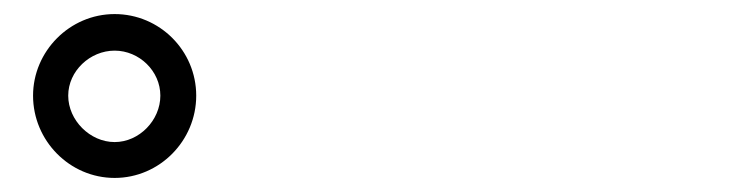

<svg xmlns="http://www.w3.org/2000/svg" viewBox="-20 -844 1040 273"><path d="M27 -708C27 -644 79 -591 143 -591C207 -591 259 -644 259 -708C259 -772 207 -824 143 -824C79 -824 27 -771 27 -708ZM77 -708C77 -743 108 -772 143 -772C178 -772 208 -743 208 -708C208 -673 178 -642 143 -642C108 -642 77 -673 77 -708Z"/></svg>

Font: Noto Sans CJK SC Medium
Style: Regular
Weight: 500
Designer: Ryoko NISHIZUKA 西塚涼子 (kana, bopomofo & ideographs); Paul D. Hunt (Latin, Greek & Cyrillic); Sandoll Communications 산돌커뮤니
Foundry: Adobe
Version: Version 2.004;hotconv 1.0.118;makeotfexe 2.5.65603